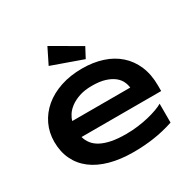

<svg xmlns="http://www.w3.org/2000/svg" viewBox="-205 -1157 1378 1380"><g transform="rotate(-30 484.0 -467.5)"><path d="M853 -33.2Q770.5 -5.9 688.2 6.1Q606 18.1 520 18.1Q410.2 18.1 324.5 -5.6Q238.8 -29.3 180.2 -74.2Q121.6 -119.1 90.8 -184.1Q60.1 -249 60.1 -331.1Q60.1 -407.2 91.1 -472.4Q122.1 -537.6 179 -585.7Q235.8 -633.8 316.4 -660.9Q397 -688 496.1 -688Q587.4 -688 663.3 -663.3Q739.3 -638.7 793.7 -590.3Q848.1 -542 878.2 -471.2Q908.2 -400.4 908.2 -308.1V-263.2H247.1Q255.9 -231.4 276.1 -205.1Q296.4 -178.7 331.1 -160.2Q365.7 -141.6 416.3 -131.3Q466.8 -121.1 537.1 -121.1Q586.9 -121.1 634.8 -127.2Q682.6 -133.3 724.1 -143.3Q765.6 -153.3 799.1 -165.5Q832.5 -177.7 853 -189.9ZM728 -396Q725.6 -420.9 713.1 -447.5Q700.7 -474.1 673.8 -495.6Q647 -517.1 603.5 -531Q560.1 -544.9 495.1 -544.9Q434.1 -544.9 389.6 -529.8Q345.2 -514.6 315.2 -492.2Q285.2 -469.7 268.6 -443.8Q252 -418 247.1 -396ZM361.8 -952.6 597.2 -815.9 553.2 -732.9 297.9 -823.7Z"/></g></svg>

Font: Syncopate
Style: Bold
Weight: 700
Designer: Astigmatic (AOETI)
Foundry: Astigmatic (AOETI)
Version: Version 1.001 2011